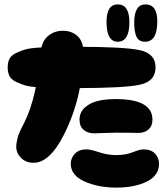

<svg xmlns="http://www.w3.org/2000/svg" viewBox="-20 -854 764 874"><path d="M133 -113Q206 -113 270 -239Q359 -414 359 -620Q359 -666 332.5 -690Q306 -714 266 -714Q227 -714 198.5 -690Q170 -666 166 -620Q148 -413 93 -301Q91 -297 84.5 -284Q78 -271 75 -265Q72 -259 67 -247Q62 -235 60 -226.5Q58 -218 56 -207Q54 -196 54 -186Q54 -157 76 -135Q98 -113 133 -113ZM704 -109Q704 -135 686 -154.5Q668 -174 632 -174Q617 -174 584 -161Q551 -148 510 -148Q470 -148 431 -161Q392 -174 373 -174Q339 -174 320.5 -154Q302 -134 302 -109Q302 -56 364.5 -28Q427 0 510 0Q593 0 648.5 -27.5Q704 -55 704 -109ZM410 -247Q414 -247 449 -248.5Q484 -250 507 -250Q577 -250 601 -249Q634 -247 654 -263Q674 -279 674 -309Q674 -403 507 -403Q464 -403 429 -395.5Q394 -388 368 -366Q342 -344 342 -309Q342 -279 360.5 -263Q379 -247 410 -247ZM331 -453Q542 -453 615 -468Q688 -483 688 -547Q688 -611 615 -626Q542 -641 331 -641Q267 -641 235.5 -640.5Q204 -640 160 -637.5Q116 -635 95.5 -629Q75 -623 53 -612.5Q31 -602 23 -586Q15 -570 15 -547Q15 -524 23 -508Q31 -492 53 -481.5Q75 -471 95.5 -465Q116 -459 160 -456.5Q204 -454 235.5 -453.5Q267 -453 331 -453ZM640 -664Q696 -664 696 -757Q696 -834 642 -834Q591 -834 591 -751Q591 -709 601.5 -686.5Q612 -664 640 -664ZM516 -664Q569 -664 569 -753Q569 -834 516 -834Q465 -834 465 -754Q465 -664 516 -664Z"/></svg>

Font: Cherry Bomb
Style: Regular
Weight: 400
Designer: satsuyako
Foundry: satsuyako
Version: Version 4.0